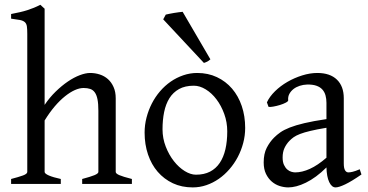

<svg xmlns="http://www.w3.org/2000/svg" viewBox="-20 -777 1554 811"><path d="M327.1 0V-21Q362.3 -30.3 378.9 -37.1Q395.5 -43.9 395.5 -50.8V-309.1Q395.5 -338.9 391.8 -357.4Q388.2 -376 380.4 -386.7Q372.6 -397.5 360.8 -401.4Q349.1 -405.3 333 -405.3Q315.9 -405.3 296.1 -396.5Q276.4 -387.7 254.9 -370.6Q233.4 -353.5 211.4 -327.9Q189.5 -302.2 168.5 -268.1V-50.8Q168.5 -43.5 186.8 -35.6Q205.1 -27.8 236.8 -21V0H26.9V-21Q59.1 -29.3 77.1 -35.9Q95.2 -42.5 95.2 -50.8V-633.8Q95.2 -654.3 93.5 -665.8Q91.8 -677.2 84.7 -683.6Q77.6 -689.9 64 -692.6Q50.3 -695.3 26.9 -698.2V-717.8Q47.4 -721.7 64.2 -725.6Q81.1 -729.5 95.5 -734.1Q109.9 -738.8 123 -744.1Q136.2 -749.5 150.4 -756.8L168.5 -740.2V-334Q189.5 -365.2 215.1 -390.1Q240.7 -415 266.6 -432.6Q292.5 -450.2 317.1 -459.5Q341.8 -468.8 360.8 -468.8Q381.8 -468.8 401.4 -462.4Q420.9 -456.1 435.8 -442.9Q450.7 -429.7 459.7 -409.4Q468.8 -389.2 468.8 -361.8V-50.8Q468.8 -43.9 483.6 -37.4Q498.5 -30.8 537.1 -21V0Z M939.9 -222.2Q939.9 -260.7 927.2 -295.7Q914.6 -330.6 894.5 -357.2Q874.5 -383.8 849.1 -399.4Q823.7 -415 798.8 -415Q761.7 -415 736.3 -400.9Q710.9 -386.7 695.6 -362.1Q680.2 -337.4 673.3 -303.7Q666.5 -270 666.5 -231Q666.5 -192.4 680.2 -157.5Q693.8 -122.6 714.6 -96.2Q735.4 -69.8 760.3 -54.4Q785.2 -39.1 807.6 -39.1Q842.3 -39.1 867.2 -52Q892.1 -64.9 908.2 -88.9Q924.3 -112.8 932.1 -146.5Q939.9 -180.2 939.9 -222.2ZM1015.6 -236.8Q1015.6 -204.1 1007.3 -172.9Q999 -141.6 984.4 -113.8Q969.7 -85.9 949.2 -62.3Q928.7 -38.6 904.1 -21.5Q879.4 -4.4 851.6 5.1Q823.7 14.6 793.9 14.6Q747.6 14.6 710.2 -2.9Q672.9 -20.5 646.2 -51.3Q619.6 -82 605.2 -124.5Q590.8 -167 590.8 -216.8Q590.8 -249 598.9 -280.3Q606.9 -311.5 621.3 -339.6Q635.7 -367.7 656 -391.4Q676.3 -415 700.9 -432.1Q725.6 -449.2 754.2 -459Q782.7 -468.8 813 -468.8Q858.9 -468.8 896.2 -451.2Q933.6 -433.6 960.2 -402.6Q986.8 -371.6 1001.2 -329.1Q1015.6 -286.6 1015.6 -236.8ZM868.7 -526.4Q862.3 -520.5 856 -517.1Q849.6 -513.7 841.3 -511.2L669.4 -695.3L680.2 -715.3Q685.1 -716.8 694.6 -718.5Q704.1 -720.2 714.6 -722.2Q725.1 -724.1 735.4 -725.3Q745.6 -726.6 751.5 -727.1Z M1226.6 -48.8Q1255.9 -48.8 1288.8 -63.7Q1321.8 -78.6 1358.9 -110.8V-237.3Q1317.9 -230.5 1291.3 -224.1Q1264.6 -217.8 1247.6 -211.2Q1230.5 -204.6 1220.2 -197.3Q1210 -189.9 1202.1 -181.6Q1189.5 -168.5 1181.6 -151.6Q1173.8 -134.8 1173.8 -111.8Q1173.8 -92.3 1179.7 -80.1Q1185.5 -67.9 1193.8 -60.8Q1202.1 -53.7 1211.2 -51.3Q1220.2 -48.8 1226.6 -48.8ZM1506.8 -40Q1465.3 -11.2 1438.2 1.7Q1411.1 14.6 1397.5 14.6Q1381.3 14.6 1370.6 -7.8Q1359.9 -30.3 1358.9 -69.8Q1336.9 -47.9 1314.9 -31.7Q1293 -15.6 1272 -5.4Q1251 4.9 1232.2 9.8Q1213.4 14.6 1197.8 14.6Q1180.2 14.6 1161.6 8.8Q1143.1 2.9 1128.2 -9.8Q1113.3 -22.5 1103.5 -42.5Q1093.8 -62.5 1093.8 -90.8Q1093.8 -127.9 1106.7 -152.8Q1119.6 -177.7 1137.7 -195.8Q1149.4 -207.5 1164.3 -218Q1179.2 -228.5 1203.9 -238.3Q1228.5 -248 1265.6 -256.8Q1302.7 -265.6 1358.9 -273.9V-342.8Q1358.9 -359.4 1355 -373.8Q1351.1 -388.2 1341.8 -398.7Q1332.5 -409.2 1316.7 -414.8Q1300.8 -420.4 1276.9 -419.9Q1261.2 -419.4 1246.1 -414.6Q1231 -409.7 1219.7 -400.9Q1208.5 -392.1 1202.1 -380.1Q1195.8 -368.2 1197.3 -353.5Q1197.8 -349.1 1187.3 -343.5Q1176.8 -337.9 1162.4 -333.5Q1147.9 -329.1 1134 -326.7Q1120.1 -324.2 1114.3 -325.7L1107.4 -344.7Q1118.7 -369.1 1141.6 -391.6Q1164.6 -414.1 1194.1 -431.2Q1223.6 -448.2 1256.6 -458.5Q1289.6 -468.8 1320.3 -468.8Q1374 -468.8 1403.1 -440.7Q1432.1 -412.6 1432.1 -362.3V-86.9Q1432.1 -66.4 1437.5 -57.6Q1442.9 -48.8 1451.7 -48.8Q1458.5 -48.8 1469.2 -51.3Q1480 -53.7 1499.5 -62Z"/></svg>

Font: Gentium Plus APac
Style: Regular
Weight: 400
Designer: J. Victor Gaultney, Annie Olsen, Iska Routamaa, Becca Hirsbrunner
Foundry: SIL International
Version: Version 5.000